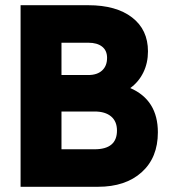

<svg xmlns="http://www.w3.org/2000/svg" viewBox="-20 -717 658 737"><path d="M59 -697H319Q426 -697 487 -650Q548 -603 548 -520Q548 -475 530 -438.5Q512 -402 480 -379Q586 -333 586 -209Q586 -112 524 -56Q462 0 356 0H59ZM429 -216Q429 -251 406.5 -270Q384 -289 343 -289H216V-144H343Q429 -144 429 -216ZM391 -495Q391 -523 372 -538Q353 -553 319 -553H216V-429H319Q353 -429 372 -446.5Q391 -464 391 -495Z"/></svg>

Font: Hanken Grotesk Black
Style: Regular
Weight: 900
Designer: Alfredo Marco Pradil
Foundry: Hanken Design Co.
Version: Version 3.014